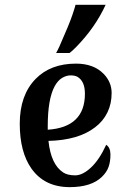

<svg xmlns="http://www.w3.org/2000/svg" viewBox="-20 -767 532 797"><path d="M420.9 -166Q438.5 -154.3 438.5 -125.2Q438.5 -96.2 430.7 -74.2Q422.9 -52.2 403.3 -33.2Q359.4 9.8 269.5 9.8Q165 9.8 110.4 -67.4Q62 -136.2 62 -253.4Q62 -371.6 127.4 -439Q189.5 -502.9 295.4 -502.9Q369.1 -502.9 410.6 -460Q443.4 -425.8 443.4 -381.1Q443.4 -336.4 426 -300.5Q408.7 -264.6 375 -238.8Q305.7 -185.1 181.2 -182.1Q191.4 -84 242.7 -50.8Q261.2 -39.1 292 -39.1Q322.8 -39.1 357.4 -71.3Q392.1 -103.5 420.9 -166ZM178.2 -228.5Q332.5 -238.8 332.5 -377.9Q332.5 -430.2 301.3 -448.2Q290.5 -454.1 272.9 -454.1Q255.4 -454.1 237.5 -443.4Q219.7 -432.6 206.5 -408.2Q178.2 -355 178.2 -243.7ZM418.5 -747.1Q375.5 -653.3 297.4 -573.2Q278.8 -554.2 268.6 -546.9H212.9Q218.8 -557.1 227.1 -575.2Q268.6 -668.9 281 -706.5Q293.5 -744.1 293.5 -747.1Z"/></svg>

Font: Amarante
Style: Regular
Weight: 400
Designer: Karolina Lach
Foundry: Sorkin Type Co.
Version: Version 1.001